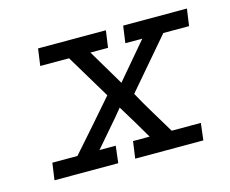

<svg xmlns="http://www.w3.org/2000/svg" viewBox="-64 -461 654 547"><g transform="rotate(-15 263.0 -187.5)"><path d="M87 -375 80 -325H165Q185 -292 204 -260Q223 -228 243 -195Q211 -158 179.5 -122Q148 -86 116 -50H42L35 0H223L229 -50H181Q202 -75 224.5 -100.5Q247 -126 268 -152Q284 -126 299 -101Q314 -76 329 -50H280L273 0H474L480 -50H394Q375 -82 355.5 -114Q336 -146 318 -179L443 -325H519L526 -375H338L331 -325H381L291 -219L228 -325H280L287 -375Z"/></g></svg>

Font: Josefin Slab Thin Medium
Style: Italic
Weight: 500
Italic angle: -12°
Version: Version 2.000